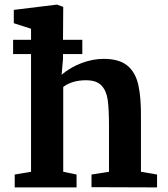

<svg xmlns="http://www.w3.org/2000/svg" viewBox="-20 -815 731 835"><path d="M115 -68V-580H37V-642H115V-690L40 -714V-772L228 -795L255 -785L254 -642H338V-580H254V-559L248 -490Q287 -523 335.5 -541Q384 -559 431 -559Q498 -559 533.5 -530Q569 -501 581.5 -446Q594 -391 593 -301V-68L663 -56V0L378 -1V-56L454 -68V-266Q454 -340 448.5 -380Q443 -420 421.5 -443Q400 -466 354 -466Q294 -466 255 -437V-68L313 -56V0H44V-56Z"/></svg>

Font: Martel ExtraBold
Style: Regular
Weight: 800
Designer: Dan Reynolds
Foundry: Dan Reynolds
Version: Version 1.001; ttfautohint (v1.1) -l 5 -r 5 -G 72 -x 0 -D la